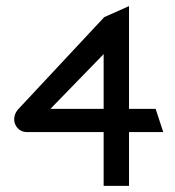

<svg xmlns="http://www.w3.org/2000/svg" viewBox="-20 -603 572 628"><path d="M38 -244C19 -220 25 -193 43 -179C50 -174 58 -171 68 -171H319V5H402V-171H514L489 -247H402V-583L321 -547ZM145 -247 319 -426V-247Z"/></svg>

Font: Charger Pro
Style: BdExt
Weight: 700
Designer: Jasper
Foundry: Cannot Into Space Fonts
Version: Version 1.09